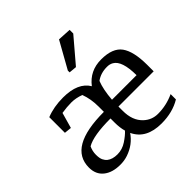

<svg xmlns="http://www.w3.org/2000/svg" viewBox="-204 -1002 1201 1201"><g transform="rotate(-45 396.0 -402.0)"><path d="M667.5 -314Q667 -442.4 615.2 -471.7Q596.7 -482.4 572.8 -481.9Q517.6 -481.9 478 -452.6Q456.5 -397.5 450.2 -314ZM371.1 -120.1Q360.8 -155.8 360.8 -202.1V-237.8Q209 -237.8 149.4 -202.6Q135.7 -173.3 135.7 -142.1Q135.7 -111.3 143.6 -94.7Q151.4 -78.1 164.1 -67.9Q189.5 -47.9 232.9 -47.9Q275.9 -47.9 313.5 -72.8Q351.1 -97.7 371.1 -120.1ZM199.7 10.7Q129.9 10.7 88.9 -22.5Q47.9 -55.7 47.9 -115.7Q47.9 -296.4 360.8 -296.4V-342.8Q360.8 -411.1 339.8 -466.3Q297.4 -481.9 258.3 -481.9Q219.2 -481.9 172.9 -474.6L143.6 -371.1L95.7 -376V-514.2Q160.6 -540.5 243.7 -540.5Q375 -540.5 420.9 -462.9Q480 -540.5 580.6 -540.5Q681.6 -540.5 720.7 -486.3Q759.8 -432.1 760.3 -314V-255.4H448.7V-218.3Q448.2 -131.8 498 -85Q537.6 -47.9 591.8 -47.9Q666 -47.9 734.4 -79.6V-32.7Q662.6 10.7 564.9 10.7Q429.7 10.7 383.8 -86.9Q341.8 -25.4 267.6 0Q236.3 10.7 199.7 10.7ZM383.8 -638.2 482.9 -815.4 571.8 -810.5V-778.3L435.1 -617.7L383.8 -622.6Z"/></g></svg>

Font: NoticiaText-Regular
Style: Regular
Weight: 400
Designer: JM Sole
Foundry: JM Sole
Version: Version 1.003